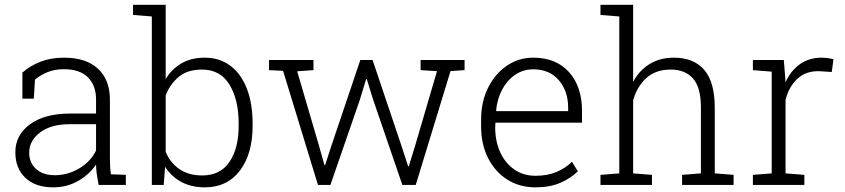

<svg xmlns="http://www.w3.org/2000/svg" viewBox="-20 -782 3573 812"><path d="M205.1 10.3Q129.9 10.3 87.4 -29.8Q44.9 -69.8 44.9 -138.2Q44.9 -211.4 107.2 -256.6Q169.4 -301.8 276.9 -301.8H386.2V-362.3Q386.2 -419.9 352.1 -454.6Q317.9 -489.3 250 -489.3Q211.4 -489.3 180.9 -476.8Q150.4 -464.4 127.9 -445.3L123 -364.7H74.7V-475.1Q108.9 -504.9 152.3 -521.5Q195.8 -538.1 251 -538.1Q344.2 -538.1 394.5 -491.2Q444.8 -444.3 444.8 -361.3V-106.4Q444.8 -90.8 445.8 -75.4Q446.8 -60.1 449.2 -44.9L512.2 -42.5V0H397Q391.6 -28.8 389.2 -46.4Q386.7 -64 386.2 -85.9Q357.4 -43.5 310.1 -16.6Q262.7 10.3 205.1 10.3ZM211.9 -41Q266.1 -41 314.7 -69.6Q363.3 -98.1 386.2 -145.5V-256.8H276.4Q195.3 -256.8 149.4 -221.9Q103.5 -187 103.5 -136.2Q103.5 -93.8 132.6 -67.4Q161.6 -41 211.9 -41Z M846.7 10.3Q789.1 10.3 746.6 -12.7Q704.1 -35.6 678.2 -76.7L672.4 0H622.1V-712.4L542.5 -718.8V-761.7H680.7V-447.8Q706.5 -490.2 747.8 -514.2Q789.1 -538.1 845.7 -538.1Q909.2 -538.1 954.6 -503.7Q1000 -469.2 1024.2 -406.7Q1048.3 -344.2 1048.3 -259.8V-249.5Q1048.3 -131.3 994.6 -60.5Q940.9 10.3 846.7 10.3ZM835.4 -40Q911.6 -40 950.4 -97.2Q989.3 -154.3 989.3 -249.5V-259.8Q989.3 -361.3 950.2 -424.6Q911.1 -487.8 834.5 -487.8Q772.5 -487.8 735.6 -456.8Q698.7 -425.8 680.7 -378.4V-140.1Q699.2 -94.2 738.3 -67.1Q777.3 -40 835.4 -40Z M1324.7 0 1177.2 -482.4 1117.7 -485.4V-528.3H1305.7V-485.4L1236.8 -480.5L1327.6 -170.9L1352.1 -84H1355L1383.3 -170.9L1503.9 -528.3H1555.7L1675.8 -171.4L1706.1 -78.6L1709 -79.1L1737.3 -171.4L1828.1 -481L1758.8 -485.4V-528.3H1944.8V-485.4L1885.3 -481.4L1738.3 0H1681.6L1558.1 -360.4L1531.2 -447.3L1528.3 -446.8L1502 -360.4L1377.4 0Z M2244.6 10.3Q2176.8 10.3 2125 -22.7Q2073.2 -55.7 2043.9 -114Q2014.6 -172.4 2014.6 -248.5V-275.4Q2014.6 -351.1 2043.9 -410.4Q2073.2 -469.7 2123.3 -503.9Q2173.3 -538.1 2234.9 -538.1Q2332 -538.1 2386.7 -476.8Q2441.4 -415.5 2441.4 -313V-263.2H2075.2L2074.2 -241.7Q2074.7 -183.1 2095.9 -137.2Q2117.2 -91.3 2155.5 -64.9Q2193.8 -38.6 2244.6 -38.6Q2294.4 -38.6 2332.3 -54.2Q2370.1 -69.8 2398.9 -97.7L2423.8 -57.6Q2393.6 -27.8 2349.6 -8.8Q2305.7 10.3 2244.6 10.3ZM2079.1 -312H2382.8V-326.7Q2382.8 -396.5 2343.5 -442.6Q2304.2 -488.8 2234.9 -488.8Q2192.9 -488.8 2159.2 -466.1Q2125.5 -443.4 2104.2 -404.1Q2083 -364.7 2078.1 -314.9Z M2519.5 0V-42.5L2599.1 -48.8V-712.4L2519.5 -718.8V-761.7H2657.7V-436Q2683.6 -484.4 2727.3 -511.2Q2771 -538.1 2830.1 -538.1Q2913.6 -538.1 2958.3 -486.6Q3002.9 -435.1 3002.9 -325.7V-48.8L3082.5 -42.5V0H2864.7V-42.5L2944.3 -48.8V-326.7Q2944.3 -413.1 2910.6 -450.4Q2877 -487.8 2816.9 -487.8Q2752.4 -487.8 2713.1 -451.7Q2673.8 -415.5 2657.7 -357.9V-48.8L2737.3 -42.5V0Z M3164.1 0V-42.5L3243.7 -48.8V-479L3164.1 -485.4V-528.3H3294.9L3301.3 -447.8L3301.8 -433.6Q3324.2 -482.9 3362.8 -510.5Q3401.4 -538.1 3455.1 -538.1Q3468.3 -538.1 3483.2 -535.9Q3498 -533.7 3504.9 -531.2L3497.6 -477.5L3443.4 -481Q3387.2 -481.9 3351.6 -448.2Q3315.9 -414.6 3302.2 -359.4V-48.8L3381.8 -42.5V0Z"/></svg>

Font: Roboto Slab Light
Style: Regular
Weight: 300
Designer: Google
Version: Version 2.000; ttfautohint (v1.8.1.43-b0c9)